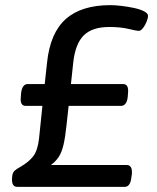

<svg xmlns="http://www.w3.org/2000/svg" viewBox="-20 -727 610 747"><path d="M47 0Q24 0 27 -36L28 -45Q30 -56 36.5 -62.5Q43 -69 58 -77Q93 -97 110 -120Q127 -143 132 -189L145 -315H80Q57 -315 61 -350L62 -364Q66 -400 88 -400H154L163 -483Q175 -599 236 -653Q297 -707 409 -707Q428 -707 453 -704Q478 -701 501.5 -696Q525 -691 540.5 -683Q556 -675 556 -665Q556 -657 550.5 -643Q545 -629 536.5 -618Q528 -607 520 -607Q511 -607 480 -614.5Q449 -622 405 -622Q339 -622 306 -589.5Q273 -557 265 -484L256 -400H459Q482 -400 478 -364L477 -350Q473 -315 450 -315H247L239 -242Q234 -193 227 -163.5Q220 -134 208.5 -116.5Q197 -99 178 -85H473Q496 -85 493 -49L491 -36Q487 0 465 0Z"/></svg>

Font: Asap Semi Expanded Semi Expanded Medium
Style: Italic
Weight: 500
Width: 6
Italic angle: -6°
Designer: Pablo Cosgaya
Foundry: Omnibus-Type
Version: Version 3.001; ttfautohint (v1.8.4.7-5d5b)